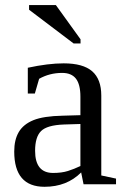

<svg xmlns="http://www.w3.org/2000/svg" viewBox="-20 -715 484 745"><path d="M227.1 -469.2Q302.2 -469.2 337.6 -438.5Q373 -407.7 373 -344.2V-34.2L430.2 -22V0H304.2L294.9 -45.9Q239.3 9.8 152.8 9.8Q35.2 9.8 35.2 -127Q35.2 -172.9 53 -202.9Q70.8 -232.9 109.9 -248.8Q148.9 -264.6 223.1 -266.1L292 -268.1V-339.8Q292 -387.2 274.7 -409.7Q257.3 -432.1 221.2 -432.1Q172.4 -432.1 131.8 -409.2L115.2 -352.1H87.9V-452.1Q167 -469.2 227.1 -469.2ZM292 -233.9 228 -231.9Q162.6 -229.5 139.4 -206.5Q116.2 -183.6 116.2 -129.9Q116.2 -43.9 186 -43.9Q219.2 -43.9 243.4 -51.5Q267.6 -59.1 292 -70.8ZM265.6 -546.4 92.8 -677.2V-695.3H196.8L292.5 -562.5V-546.4Z"/></svg>

Font: Times New Roman
Style: Regular
Weight: 400
Designer: Steve Matteson
Foundry: Ascender Corporation
Version: Version 2.00.3